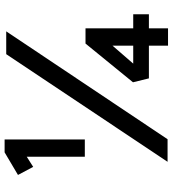

<svg xmlns="http://www.w3.org/2000/svg" viewBox="22 -769 749 833"><g transform="rotate(-90 396.5 -352.5)"><path d="M133 -359V-611L89 -583L54 -649L152 -707H208V-359ZM111 0 578 -700H677L209 0ZM690 2H615V-81H473L456 -150L624 -356H690V-149H751V-81H690ZM537 -149H615V-239Z"/></g></svg>

Font: Readex Pro
Style: Regular
Weight: 400
Designer: Bonnie Shaver-Troup, Thomas Jockin
Foundry: Lexend
Version: Version 1.204; ttfautohint (v1.8.4.7-5d5b)